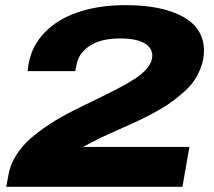

<svg xmlns="http://www.w3.org/2000/svg" viewBox="-20 -720 823 740"><path d="M3.9 0 12.2 -43.9Q18.6 -84 41.7 -120.8Q64.9 -157.7 98.6 -187Q132.3 -216.3 174.1 -243.2Q215.8 -270 260.5 -292.5Q305.2 -314.9 349.1 -336.2Q393.1 -357.4 432.4 -377.7Q471.7 -397.9 501.7 -417.7Q531.7 -437.5 549.3 -459.7Q566.9 -481.9 566.9 -504.9Q566.9 -536.1 535.9 -554Q504.9 -571.8 441.9 -571.8Q369.6 -571.8 326.2 -543.5Q282.7 -515.1 274.9 -470.2L270 -445.8H86.9Q92.3 -525.9 142.1 -583.7Q191.9 -641.6 274.7 -670.9Q357.4 -700.2 463.9 -700.2Q605 -700.2 685.5 -655.3Q766.1 -610.4 766.1 -524.9Q766.1 -492.2 754.6 -461.2Q743.2 -430.2 726.1 -406.2Q709 -382.3 679.9 -357.7Q650.9 -333 625.5 -316.2Q600.1 -299.3 561.5 -279.1Q522.9 -258.8 497.3 -247.3Q471.7 -235.8 431.2 -217.8Q390.6 -199.7 372.1 -190.9Q314.9 -162.6 300.8 -153.8H710L683.1 0Z"/></svg>

Font: Archivo Expanded ExtraBold
Style: Italic
Weight: 800
Width: 7
Italic angle: -10°
Designer: Hector Gatti
Foundry: Omnibus-Type
Version: Version 2.001